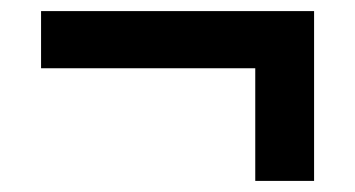

<svg xmlns="http://www.w3.org/2000/svg" viewBox="-20 -462 640 346"><path d="M546 -442V-136H440V-339H54V-442Z"/></svg>

Font: Muli ExtraBold
Style: Regular
Weight: 800
Designer: Vernon Adams
Foundry: Vernon Adams
Version: Version 2.000